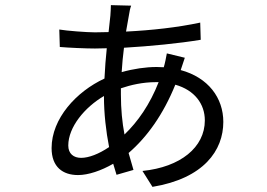

<svg xmlns="http://www.w3.org/2000/svg" viewBox="-20 -683 1040 748"><path d="M598 -363C564 -276 517 -209 465 -159C456 -206 451 -258 451 -315V-339C489 -352 536 -363 588 -363ZM700 -458 630 -475C628 -463 622 -433 618 -421L590 -422C548 -422 500 -415 454 -402C456 -434 459 -467 463 -497C565 -503 678 -514 762 -528L760 -595C671 -576 571 -565 471 -560L482 -622C484 -636 487 -651 491 -661L412 -663C412 -653 411 -636 410 -622L403 -558L350 -557C318 -557 240 -563 211 -568L213 -500C247 -497 314 -494 350 -494L396 -495C392 -458 389 -418 387 -377C277 -326 181 -221 181 -106C181 -32 225 -1 284 -1C324 -1 374 -18 421 -45L434 -2L500 -21L481 -87C553 -149 616 -237 663 -353C738 -332 778 -278 778 -214C778 -109 683 -32 535 -17L574 45C774 12 850 -97 850 -208C850 -302 791 -381 684 -410ZM385 -309V-307C385 -241 393 -171 405 -110C365 -83 326 -68 296 -68C267 -68 246 -84 246 -116C246 -188 310 -265 385 -309Z"/></svg>

Font: GenYoGothic2 TW R
Style: Regular
Weight: 400
Version: Version 2.100;PS 2.1;hotconv 16.6.51;makeotf.lib2.5.65220 DE